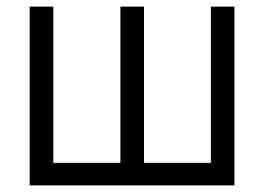

<svg xmlns="http://www.w3.org/2000/svg" viewBox="-20 -560 798 580"><path d="M69.7 -540H141V-68H343.7V-540H415V-68H617V-540H688.3V0H69.7Z"/></svg>

Font: Tap Sans
Style: Regular
Weight: 400
Designer: Tap Payments
Foundry: Tap Payments
Version: Version 1.001;Glyphs 3.1.2 (3151)